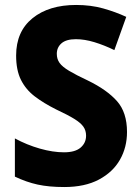

<svg xmlns="http://www.w3.org/2000/svg" viewBox="-20 -744 565 774"><path d="M492 -212Q492 -150 463.5 -100Q435 -50 378.5 -20Q322 10 239 10Q177 10 131.5 0Q86 -10 40 -32V-186Q88 -160 140.5 -145Q193 -130 238 -130Q283 -130 305 -149Q327 -168 327 -197Q327 -218 316 -233.5Q305 -249 279 -265Q253 -281 206 -303Q156 -328 120 -355.5Q84 -383 64.5 -422Q45 -461 45 -520Q45 -617 111 -670.5Q177 -724 287 -724Q346 -724 396 -710Q446 -696 489 -676L441 -542Q400 -562 360.5 -574Q321 -586 286 -586Q247 -586 228 -569.5Q209 -553 209 -527Q209 -506 220 -490.5Q231 -475 258.5 -458.5Q286 -442 335 -419Q411 -382 451.5 -336.5Q492 -291 492 -212Z"/></svg>

Font: Noto Sans Hebrew SemiCondensed ExtraBold
Style: Regular
Weight: 800
Width: 4
Designer: Monotype Design Team
Foundry: Monotype Imaging Inc.
Version: Version 2.004; ttfautohint (v1.8.4.7-5d5b)